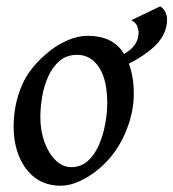

<svg xmlns="http://www.w3.org/2000/svg" viewBox="-20 -571 552 611"><path d="M405.8 -272.9Q405.8 -208 376 -141.8Q346.2 -75.7 291.5 -30.8Q266.1 -9.8 234.4 5.1Q202.6 20 173.3 20Q126 20 92.5 -4.6Q59.1 -29.3 41.3 -72Q23.4 -114.7 23.4 -168Q23.4 -237.8 49.3 -298.6Q75.2 -359.4 140.1 -410.2Q165 -429.7 196.5 -443.4Q228 -457 259.3 -457Q335.9 -457 370.8 -405.5Q405.8 -354 405.8 -272.9ZM321.3 -242.2Q321.3 -316.9 295.2 -356.7Q269 -396.5 225.6 -396.5Q192.4 -396.5 169.9 -377.4Q147.5 -358.4 133.8 -328.4Q120.1 -298.3 114.3 -263.9Q108.4 -229.5 108.4 -198.2Q108.4 -154.8 121.6 -118.7Q134.8 -82.5 157.2 -60.8Q179.7 -39.1 206.5 -39.1Q237.8 -39.1 259.8 -59.1Q281.7 -79.1 295.2 -110.6Q308.6 -142.1 314.9 -177.2Q321.3 -212.4 321.3 -242.2ZM511.7 -509.3Q511.7 -456.1 461.7 -414.6Q411.6 -373 337.9 -346.2L338.9 -384.3Q420.9 -410.6 420.9 -467.8Q420.9 -476.6 416.5 -488Q412.1 -499.5 397.9 -506.8L489.7 -550.8Q501.5 -543.5 506.6 -531.7Q511.7 -520 511.7 -509.3Z"/></svg>

Font: Gentium Book Plus
Style: Italic
Weight: 400
Italic angle: -8°
Designer: Victor Gaultney, Annie Olsen, Iska Routamaa, Becca Hirsbrunner
Foundry: SIL International
Version: Version 6.101